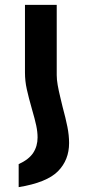

<svg xmlns="http://www.w3.org/2000/svg" viewBox="-20 -555 361 792"><path d="M57 217Q173 198 219 151.5Q265 105 265 35Q265 3 258 -32Q251 -67 238 -115Q236 -124 229 -152.5Q222 -181 218 -204Q214 -227 214 -245V-535H83V-256Q83 -221 90.5 -187Q98 -153 112 -104Q124 -63 129.5 -37Q135 -11 135 12Q135 48 117 75.5Q99 103 57 122Z"/></svg>

Font: Montserrat arm2 Medium
Style: Regular
Weight: 500
Designer: Julieta Ulanovsky
Foundry: Julieta Ulanovsky
Version: Version 6.000